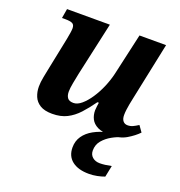

<svg xmlns="http://www.w3.org/2000/svg" viewBox="-138 -653 949 1011"><g transform="rotate(20 336.5 -148.0)"><path d="M504 10Q460 10 434.5 -3Q409 -16 398 -37.5Q387 -59 387 -86Q387 -94 389 -108.5Q391 -123 392 -130H384Q355 -89 326 -57.5Q297 -26 262.5 -8.5Q228 9 180 9Q137 9 112 -6.5Q87 -22 76.5 -47.5Q66 -73 66 -102Q66 -127 72 -157Q78 -187 83 -212L119 -388Q123 -408 125.5 -425Q128 -442 128 -450Q128 -470 116 -476.5Q104 -483 75 -483H57L66 -536H306L240 -237Q235 -213 229 -181.5Q223 -150 223 -131Q223 -109 232.5 -96Q242 -83 266 -83Q288 -83 311 -102.5Q334 -122 355.5 -154Q377 -186 393.5 -224.5Q410 -263 419 -301L472 -536H621L553 -211Q549 -193 546 -176.5Q543 -160 541 -144.5Q539 -129 539 -115Q539 -93 548.5 -81.5Q558 -70 574 -70Q590 -70 603 -76Q616 -82 633 -93L657 -59Q633 -34 596 -12Q559 10 504 10ZM470 240Q409.8 240 375.9 213.5Q342 187 342 138Q342 102 361 74.5Q380 47 413.5 28.5Q447 10 490 0H567Q544 6 516 21.5Q488 37 468 60.5Q448 84 448 117Q448 140.5 464 154.2Q480 168 505 168Q519 168 535 166Q551 164 570 160L557 224Q538.2 231 515.6 235.5Q493 240 470 240Z"/></g></svg>

Font: Noto Serif
Style: Italic
Weight: 400
Italic angle: -12°
Designer: Monotype Design Team
Foundry: Monotype Imaging Inc.
Version: Version 2.013